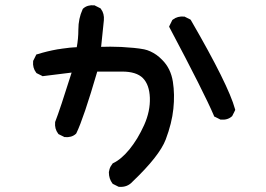

<svg xmlns="http://www.w3.org/2000/svg" viewBox="-20 -681 1040 750"><path d="M441.9 47.9 422.4 38.1 420.4 37.1 418.9 35.2Q405.3 17.1 405.3 -7.8V-8.3V-8.8Q406.2 -15.1 408 -20.8Q409.7 -26.4 412.6 -31.5Q415.5 -36.6 419.4 -41.5L420.4 -43L422.4 -43.9Q453.6 -58.6 485.8 -97.7Q493.7 -107.4 501.2 -118.2Q508.8 -128.9 516.1 -140.9Q523.4 -152.8 530 -165.8Q536.6 -178.7 543 -192.4Q567.4 -247.1 565.4 -299.3Q563.5 -350.1 538.1 -376Q512.7 -401.4 457 -401.4H359.9Q306.6 -218.8 278.3 -160.6L277.3 -159.2L275.9 -157.7Q259.3 -143.1 233.4 -145.5H231.4L230 -146.5L210.4 -156.2L208.5 -157.2L207 -159.2Q192.9 -177.7 195.3 -203.1V-204.6L195.8 -205.6Q214.4 -253.4 259.8 -397.5L149.4 -383.8L146.5 -383.3L144 -384.8L124.5 -394.5L122.6 -395.5L121.1 -397.5Q106.9 -416 109.4 -441.4V-443.4L110.4 -444.8L120.1 -464.4L122.1 -468.3L126 -469.2Q163.6 -481 204.6 -488.3Q209 -488.8 213.6 -489.5Q218.3 -490.2 222.9 -491Q227.5 -491.7 232.4 -492.2Q237.3 -492.7 241.9 -493.4Q246.6 -494.1 251.2 -494.6Q255.9 -495.1 260.7 -495.4Q265.6 -495.6 270.5 -496.1Q275.4 -496.6 279.8 -496.6Q286.1 -529.8 286.1 -565.4Q286.1 -608.4 302.7 -644.5L303.7 -646.5L305.2 -647.9Q321.8 -662.6 347.7 -660.2H349.6L351.1 -659.2L370.6 -649.4L372.6 -648.4L374 -646.5Q388.2 -627.9 385.7 -601.6L375 -498Q407.7 -499.5 453.6 -497.6Q481 -496.1 503.2 -493.9Q525.4 -491.7 543 -488.3Q555.2 -485.8 567.4 -480.2Q579.6 -474.6 591.1 -466.6Q602.5 -458.5 613.3 -447.3Q647 -414.1 655.3 -361.8Q663.1 -312 657.2 -255.9Q651.4 -199.7 627.4 -136.2Q603 -71.8 498 28.3Q477.5 51.3 445.8 48.8H443.8ZM839.4 -214.8 819.8 -224.6 816.4 -226.1 815.4 -229.5Q778.3 -316.9 642.6 -572.8L640.6 -577.1L642.6 -581.5L652.3 -601.1L653.3 -603L655.3 -604.5Q673.8 -618.7 699.2 -616.2H701.2L702.6 -615.2L722.2 -605.5L724.6 -604L726.1 -601.6Q872.6 -348.6 897.9 -255.4L898.9 -252L897.5 -248.5L887.7 -229L886.7 -227.1L885.3 -226.1Q868.7 -211.4 842.8 -213.9H840.8Z"/></svg>

Font: NaikaiFont
Style: Bold
Weight: 700
Version: Version 1.89